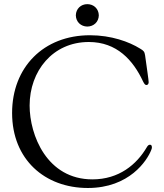

<svg xmlns="http://www.w3.org/2000/svg" viewBox="-20 -915 811 949"><path d="M414.1 14.2C619.7 14.2 707.4 -121.8 727.6 -173.7C730.1 -179.7 730.8 -182.9 730.8 -187.1C730.8 -198.2 724.8 -199.6 721.2 -199.6C715.6 -199.6 710.9 -196.7 705.3 -186.8C655.5 -102.3 568.5 -28.4 436.8 -28.4C212.4 -28.4 126.4 -246.4 126.4 -393.5C126.4 -563.2 240.1 -707.4 419 -707.4C557.5 -707.4 637.8 -617.9 687.1 -512.4C693.2 -500.4 697.4 -494.7 703.8 -494.7C710.9 -494.7 714.8 -501.4 714.8 -508.9C714.8 -518.8 705.6 -579.5 697.1 -641.7C694.2 -659.4 690.7 -664.1 672.6 -674.7C618.3 -708.5 529.8 -740.8 424.7 -740.8C195 -740.8 39.8 -582.4 39.8 -356.5C39.8 -127.1 201.3 14.2 414.1 14.2ZM354.8 -839.1C355.5 -806.5 380 -784.1 411.6 -783.7C443.2 -784.1 467.7 -806.5 468.4 -839.1C467.7 -871.8 443.2 -894.5 411.6 -894.5C380 -894.5 355.5 -871.8 354.8 -839.1Z"/></svg>

Font: Margiela Serif
Style: Regular
Weight: 400
Designer: Andreas Faust, Stefan Endress
Version: Version 1.002;FEAKit 1.0